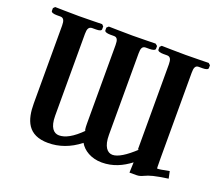

<svg xmlns="http://www.w3.org/2000/svg" viewBox="-112 -803 1104 972"><g transform="rotate(20 440.0 -317.5)"><path d="M218 -571C218 -597 224 -611 243 -611H263C282 -611 292 -615 292 -623V-638L283 -647C283 -647 197 -645 159 -645C117 -645 30 -647 30 -647L21 -638V-623C21 -615 34 -611 51 -611H71C89 -611 95 -597 95 -571V-152C95 -62 120 12 231 12C288 12 346 -7 400 -50C419 -16 462 12 520 12C580 12 629 -11 672 -44L670 12H708C721 12 733 8 743 3C771 -10 792 -16 867 -27L859 -65C820 -57 805 -55 795 -55C794 -55 793 -59 793 -111V-571C793 -597 798 -611 816 -611H837C855 -611 867 -615 867 -623V-638L857 -647C857 -647 771 -645 733 -645C691 -645 604 -647 604 -647L595 -638V-623C595 -615 609 -611 625 -611H646C664 -611 670 -597 670 -571V-112L677 -115C626 -67 586 -43 558 -43C530 -43 507 -69 507 -132V-571C507 -597 512 -611 531 -611H551C569 -611 582 -615 582 -623V-638L571 -647C571 -647 485 -645 447 -645C405 -645 319 -647 319 -647L309 -638V-623C309 -615 323 -611 339 -611H360C378 -611 383 -597 383 -571V-151C383 -138 383 -126 386 -110L392 -114C341 -62 302 -43 270 -43C241 -43 218 -67 218 -130Z"/></g></svg>

Font: Libertinus Serif
Style: Bold
Weight: 700
Designer: Philipp H. Poll, Khaled Hosny
Foundry: Caleb Maclennan
Version: Version 7.050;RELEASE